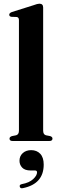

<svg xmlns="http://www.w3.org/2000/svg" viewBox="-20 -763 326 1039"><path d="M213.5 -722.5V-56.5Q213.5 -35 228.5 -31L251.5 -26.5Q264 -22.5 264 -13Q264 0 247 0H48Q31.5 0 31.5 -13Q31.5 -22 44.5 -26.5L67.5 -31Q82.5 -35.5 82.5 -56V-654Q82.5 -669.5 70.5 -671L41.5 -672Q30 -674 30 -683.5Q30 -692.5 44.5 -698L160.5 -734.5Q183 -743 193 -743Q213.5 -743 213.5 -722.5ZM145.5 159.5Q114.5 159.5 100 144Q85.5 128.5 85.5 107Q85.5 81.5 103.2 65.5Q121 49.5 148.5 49.5Q179 49.5 197.8 69.2Q216.5 89 216.5 127.5Q216.5 232 104.5 255Q90 258.5 87 247.5Q84 236.5 97.5 233.5Q138.5 226 159.5 206.2Q180.5 186.5 180.5 169.5Q180.5 159.5 169 159.5Z"/></svg>

Font: Fraunces 72pt SemiBold
Style: Regular
Weight: 600
Version: Version 1.000;[b76b70a41]